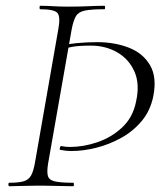

<svg xmlns="http://www.w3.org/2000/svg" viewBox="-20 -645 571 665"><path d="M12 0Q9 0 9 -6Q9 -12 12 -12Q44 -12 61.5 -17Q79 -22 87.5 -37Q96 -52 101 -81L182 -544Q190 -587 179 -600Q168 -613 119 -613Q117 -613 117 -619Q117 -625 119 -625Q139 -625 163.5 -623.5Q188 -622 216 -622Q255 -622 286.5 -623.5Q318 -625 342 -625Q344 -625 344 -619Q344 -613 342 -613Q297 -613 274.5 -608.5Q252 -604 243 -589Q234 -574 228 -542L147 -81Q142 -52 145.5 -37Q149 -22 169 -17Q189 -12 234 -12Q236 -12 236 -6Q236 0 234 0Q209 0 177.5 -1Q146 -2 109 -2Q82 -2 56.5 -1Q31 0 12 0ZM229 -122Q218 -122 208 -123Q198 -124 188 -126Q186 -127 187.5 -133.5Q189 -140 193 -139Q207 -136 222 -136Q269 -136 317.5 -152.5Q366 -169 403 -203.5Q440 -238 451 -292Q465 -354 445.5 -397.5Q426 -441 385.5 -464Q345 -487 295 -487Q252 -487 228.5 -482.5Q205 -478 186 -471L180 -483Q209 -492 244.5 -495.5Q280 -499 317 -499Q377 -499 426 -480Q475 -461 499.5 -419.5Q524 -378 511 -312Q501 -262 471 -226Q441 -190 399 -167Q357 -144 312.5 -133Q268 -122 229 -122Z"/></svg>

Font: Cormorant Infant Light
Style: Italic
Weight: 300
Italic angle: -10°
Designer: Christian Thalmann (Catharsis Fonts)
Foundry: Catharsis Fonts
Version: Version 4.001